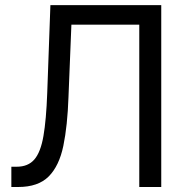

<svg xmlns="http://www.w3.org/2000/svg" viewBox="-20 -748 753 768"><path d="M25.4 0V-81.1H46.9Q92.3 -81.1 117.4 -110.1Q142.6 -139.2 153.8 -204.1Q165 -269 168.9 -376L181.6 -727.5H625V0H537.1V-649.4H265.6L253.9 -359.4Q250 -245.1 233.4 -164.8Q216.8 -84.5 174.8 -42.2Q132.8 0 52.7 0Z"/></svg>

Font: GitLab Sans
Style: Regular
Weight: 400
Designer: Rasmus Andersson
Foundry: Modifications by GitLab B.V., manufactured by rsms
Version: Version 4.000;git-c8fb6b7